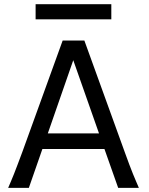

<svg xmlns="http://www.w3.org/2000/svg" viewBox="-20 -909 721 929"><path d="M334.5 -617.7 211.4 -263.7H459ZM19.5 0Q25.9 -14.6 32.7 -30.8Q39.6 -46.9 47.6 -67.1Q55.7 -87.4 65.4 -113.3Q75.2 -139.2 87.9 -173.3L283.2 -712.9H388.2L583.5 -173.3Q595.7 -139.2 605.5 -113.3Q615.2 -87.4 623.5 -67.1Q631.8 -46.9 638.7 -30.8Q645.5 -14.6 651.9 0H551.8L485.4 -188H185.1L119.6 0ZM152.3 -888.7H518.6V-815.4H152.3Z"/></svg>

Font: Andika FrenchTight
Style: Regular
Weight: 400
Designer: Victor Gaultney, Annie Olsen, Julie Remington, Don Collingsworth, Eric Hays, Becca Hirsbrunner
Foundry: SIL International
Version: Version 5.000 ; Dig1 Dig4Opn Dig7 LnSpcTght